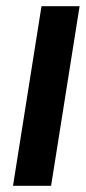

<svg xmlns="http://www.w3.org/2000/svg" viewBox="-20 -600 277 620"><path d="M22 0H145L237 -580H114Z"/></svg>

Font: Charger Sport
Style: UltObl
Weight: 1000
Designer: Jasper
Foundry: Cannot Into Space Fonts
Version: Version 1.1